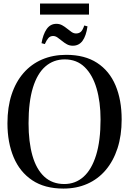

<svg xmlns="http://www.w3.org/2000/svg" viewBox="-20 -1065 736 1096"><path d="M342 11.5Q235 11.5 164 -36Q93 -83.5 57.8 -167.5Q22.5 -251.5 22.5 -361.5Q22.5 -453 46.2 -525.2Q70 -597.5 114.2 -648.2Q158.5 -699 220.2 -725.5Q282 -752 358 -752Q464 -752 534.2 -706.2Q604.5 -660.5 639.5 -577.5Q674.5 -494.5 674.5 -383Q674.5 -291.5 650.8 -218.5Q627 -145.5 583.2 -94Q539.5 -42.5 478.2 -15.5Q417 11.5 342 11.5ZM347 -14.5Q410.5 -14.5 456.8 -55.8Q503 -97 528.5 -179Q554 -261 554 -383Q554 -483 531.2 -560.5Q508.5 -638 463.2 -682Q418 -726 349.5 -726Q286 -726 239.5 -686Q193 -646 168 -565Q143 -484 143 -361.5Q143 -254.5 165.2 -176.5Q187.5 -98.5 233 -56.5Q278.5 -14.5 347 -14.5ZM395.5 -804Q377 -804 362 -812.2Q347 -820.5 333.8 -831.5Q320.5 -842.5 308.2 -851Q296 -859.5 283 -859.5Q266.5 -859.5 256 -847.5Q245.5 -835.5 236 -813.5L217 -818.5Q225.5 -868.5 246.2 -898.8Q267 -929 302 -929Q320 -929 335 -920.8Q350 -912.5 363.2 -901.5Q376.5 -890.5 388.8 -882.2Q401 -874 414 -874Q430.5 -874 441.2 -883.2Q452 -892.5 461 -919.5L479.5 -914.5Q471.5 -859.5 451 -831.8Q430.5 -804 395.5 -804ZM488 -1045V-981.5H208.5V-1045Z"/></svg>

Font: Merriweather 144pt
Style: Regular
Weight: 400
Version: Version 2.100